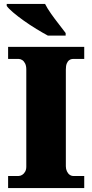

<svg xmlns="http://www.w3.org/2000/svg" viewBox="-20 -951 466 971"><path d="M21 0V-61H74Q83 -61 92 -66.5Q101 -72 107 -82.5Q113 -93 113 -108V-600Q113 -618 107 -630Q101 -642 92 -647.5Q83 -653 74 -653H21V-714H406V-653H351Q339 -653 330.5 -647Q322 -641 317.5 -629.5Q313 -618 313 -599V-110Q313 -96 318.5 -84.5Q324 -73 332.5 -67Q341 -61 351 -61H406V0ZM222 -771Q196 -785 164 -804.5Q132 -824 101 -846Q70 -868 46.5 -888Q23 -908 14 -921V-931H208Q219 -909 238 -882Q257 -855 277.5 -829Q298 -803 312 -784V-771Z"/></svg>

Font: Noto Serif Tibetan Black
Style: Regular
Weight: 900
Version: Version 2.103